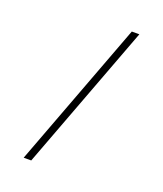

<svg xmlns="http://www.w3.org/2000/svg" viewBox="-156 -812 913 1074"><g transform="rotate(20 300.0 -275.0)"><path d="M114 160 441 -710H486L159 160Z"/></g></svg>

Font: Source Code Pro Light
Style: Regular
Weight: 300
Monospace: yes
Designer: Paul D. Hunt, Teo Tuominen
Foundry: Adobe Systems Incorporated
Version: Version 2.030;PS 1.000;hotconv 16.6.51;makeotf.lib2.5.65220